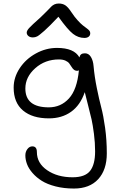

<svg xmlns="http://www.w3.org/2000/svg" viewBox="-20 -796 672 1098"><path d="M168 -582Q151.9 -582 142.3 -590.1Q132.8 -598.1 132.8 -609.9Q132.8 -620.1 146.2 -635.3Q159.7 -650.4 211.9 -696.8Q230 -713.4 248 -732.2Q266.1 -751 273.2 -758.3Q280.3 -765.6 291 -770.8Q301.8 -775.9 315.9 -775.9Q338.4 -775.9 354 -765.4Q369.6 -754.9 389.2 -725.1Q406.2 -699.2 424.1 -679.7Q441.9 -660.2 454.1 -650.6Q466.3 -641.1 476.3 -633.8Q486.3 -626.5 491.2 -620.4Q496.1 -614.3 496.1 -606Q496.1 -593.3 487.1 -586.2Q478 -579.1 462.9 -579.1Q427.7 -579.1 397.5 -602.5Q367.2 -626 314 -700.2Q264.2 -647 233.9 -620.1Q203.6 -593.3 192.1 -587.6Q180.7 -582 168 -582ZM402.8 282.2Q345.7 282.2 297.9 270Q250 257.8 218.8 238Q187.5 218.3 165.8 193.1Q144 168 134.5 142.6Q125 117.2 125 92.8Q125 71.8 136.7 56.4Q148.4 41 165 41Q190.9 41 190.9 73.2Q190.9 137.2 249.8 177.5Q308.6 217.8 395 217.8Q466.3 217.8 495.1 181.4Q523.9 145 523.9 69.8Q523.9 20.5 517.3 -30.5Q510.7 -81.5 503.7 -113Q496.6 -144.5 483.2 -195.8Q469.7 -247.1 464.8 -269Q439 -193.8 386.2 -156.5Q333.5 -119.1 259.8 -119.1Q165 -119.1 111.6 -164.1Q58.1 -209 58.1 -294.9Q58.1 -353.5 92.8 -406Q127.4 -458.5 185.1 -490.2Q242.7 -522 306.2 -522Q403.8 -522 434.1 -467.8Q437 -480 444.3 -485.6Q451.7 -491.2 465.8 -491.2Q487.3 -491.2 500 -470.2Q512.7 -449.2 515.1 -418Q520.5 -357.4 533.7 -292.5Q546.9 -227.5 559.1 -181.4Q571.3 -135.3 581.1 -65.2Q590.8 4.9 590.8 81.1Q590.8 175.3 541.5 228.8Q492.2 282.2 402.8 282.2ZM125 -290Q125 -182.1 258.8 -182.1Q328.1 -182.1 374.5 -233.2Q420.9 -284.2 431.2 -394Q426.8 -391.1 421.9 -391.1Q410.2 -391.1 402.3 -397.7Q394.5 -404.3 388.9 -414.1Q383.3 -423.8 376 -433.3Q368.7 -442.9 353.8 -449.5Q338.9 -456.1 316.9 -456.1Q237.8 -456.1 181.4 -405.8Q125 -355.5 125 -290Z"/></svg>

Font: Shantell Sans Irregular Bouncy
Style: Regular
Weight: 300
Designer: Stephen Nixon, Anya Danilova, Shantell Martin
Foundry: Arrow Type
Version: Version 1.006;[9816181b4]